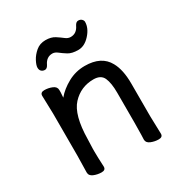

<svg xmlns="http://www.w3.org/2000/svg" viewBox="-171 -838 931 984"><g transform="rotate(-30 294.0 -346.0)"><path d="M232 -633Q197 -633 180 -597Q171 -579 158.5 -579Q146 -579 138 -586.5Q130 -594 130 -608Q130 -622 142.5 -646Q155 -670 178.5 -690Q202 -710 235.5 -710Q269 -710 290.5 -696Q312 -682 326.5 -670.5Q341 -659 357 -659Q392 -659 409 -695Q418 -713 431 -713Q444 -713 451.5 -705.5Q459 -698 459 -690Q459 -653 427 -617.5Q395 -582 357.5 -582Q320 -582 298.5 -595.5Q277 -609 262 -621Q247 -633 232 -633ZM418 -17 419 -44 420 -115V-293Q420 -350 406 -381.5Q392 -413 348 -413Q273 -413 222.5 -358.5Q172 -304 170 -162Q169 -129 168 -105V-89Q168 -59 171 1Q171 21 147.5 21Q124 21 102 12Q80 3 80 -17L82 -115V-364L79 -471Q79 -491 102.5 -491Q126 -491 148 -482Q170 -473 170 -453V-439Q169 -425 168 -409Q197 -444 243.5 -469.5Q290 -495 344 -495Q442 -495 479 -427Q506 -379 506 -297V-105L509 1Q509 21 485.5 21Q462 21 440 12Q418 3 418 -16Z"/></g></svg>

Font: LXGW ZhenKai
Style: Regular
Weight: 400
Designer: LXGW / Fontworks Inc.
Foundry: LXGW / Fontworks Inc.
Version: Version 0.800;June 8, 2025